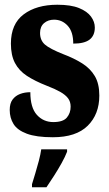

<svg xmlns="http://www.w3.org/2000/svg" viewBox="-20 -569 459 810"><path d="M203 10Q133 10 93 -5Q53 -20 37 -46Q21 -72 21 -105Q21 -133 33 -149Q45 -165 64.5 -172.5Q84 -180 108 -180Q108 -115 135.5 -84.5Q163 -54 205 -54Q246 -54 262 -73Q278 -92 278 -119Q278 -140 267 -154.5Q256 -169 234 -181.5Q212 -194 178 -207Q127 -227 93.5 -249Q60 -271 43 -303.5Q26 -336 26 -385Q26 -468 80 -508.5Q134 -549 222 -549Q279 -549 313.5 -535Q348 -521 364 -499Q380 -477 380 -453Q380 -419 358 -402Q336 -385 289 -385Q289 -435 265.5 -460.5Q242 -486 208 -486Q183 -486 166 -471.5Q149 -457 149 -430Q149 -399 169.5 -381Q190 -363 248 -340Q293 -323 327 -301.5Q361 -280 380 -248Q399 -216 399 -166Q399 -87 350 -38.5Q301 10 203 10ZM115 208Q121 188 129 162Q137 136 144 109Q151 82 154 61H263V71Q255 92 240 119Q225 146 208 172.5Q191 199 176 221H115Z"/></svg>

Font: Noto Serif Khmer ExtraCondensed Black
Style: Regular
Weight: 900
Width: 2
Designer: Danh Hong and the Monotype Design Team
Foundry: Monotype Imaging Inc.
Version: Version 2.004